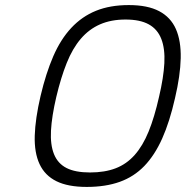

<svg xmlns="http://www.w3.org/2000/svg" viewBox="-20 -727 733 757"><path d="M335 -47Q393 -47 436 -63.5Q479 -80 511 -116Q543 -152 566 -208.5Q589 -265 607 -345Q625 -421 628 -478Q631 -535 616 -573.5Q601 -612 566.5 -631Q532 -650 475 -650Q418 -650 374.5 -631Q331 -612 298.5 -574Q266 -536 243 -478.5Q220 -421 202 -345Q184 -268 181 -212Q178 -156 193 -119Q208 -82 242.5 -64.5Q277 -47 335 -47ZM322 10Q248 10 202.5 -12.5Q157 -35 136 -80Q115 -125 117 -192Q119 -259 140 -349Q161 -438 190 -505Q219 -572 261 -617Q303 -662 358.5 -684.5Q414 -707 488 -707Q562 -707 607.5 -683Q653 -659 673.5 -612.5Q694 -566 692.5 -497.5Q691 -429 670 -340Q649 -247 619.5 -181Q590 -115 549 -72.5Q508 -30 452 -10Q396 10 322 10Z"/></svg>

Font: Panefresco 250wt
Style: Italic
Weight: 300
Version: Version 1.000